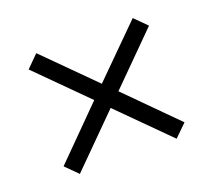

<svg xmlns="http://www.w3.org/2000/svg" viewBox="-82 -529 702 634"><g transform="rotate(-20 269.0 -212.0)"><path d="M57 -42 227 -213 58 -382 100 -424 269 -255 439 -424 481 -382 312 -213 482 -42 439 0 269 -170 99 0Z"/></g></svg>

Font: Eudoxus Sans Light
Style: Regular
Weight: 300
Designer: Stijn de Vries
Foundry: tokotype
Version: Version 2.005